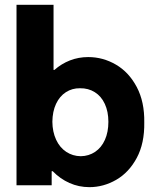

<svg xmlns="http://www.w3.org/2000/svg" viewBox="-20 -772 645 800"><path d="M48.8 -752H203.1V-480.5H206.5Q235.8 -506.3 271.5 -520.3Q307.1 -534.2 347.7 -534.2Q409.2 -534.2 463.1 -502.7Q517.1 -471.2 549.8 -409.4Q582.5 -347.7 581.1 -261.7Q582.5 -174.8 549.8 -114Q517.1 -53.2 464.1 -22.7Q411.1 7.8 352.5 7.8Q308.6 7.8 269.5 -9.5Q230.5 -26.9 199.7 -58.6H195.3V0H48.8ZM431.6 -264.6Q431.6 -307.1 416.7 -339.1Q401.9 -371.1 375 -387.9Q348.1 -404.8 313.5 -404.3Q280.8 -404.8 254.6 -387.9Q228.5 -371.1 213.6 -339.4Q198.7 -307.6 198.2 -264.6Q198.7 -222.2 213.9 -189.7Q229 -157.2 255.9 -139.4Q282.7 -121.6 316.4 -121.1Q350.1 -121.6 376.5 -139.4Q402.8 -157.2 417.2 -189.5Q431.6 -221.7 431.6 -264.6Z"/></svg>

Font: Reddit Sans Fudge ExtraBold
Style: Regular
Weight: 800
Designer: Stephen Hutchings
Foundry: Reddit
Version: Version 1.011